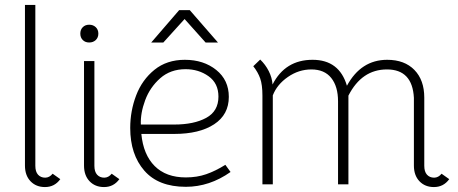

<svg xmlns="http://www.w3.org/2000/svg" viewBox="-20 -747 1854 777"><path d="M163 -28Q180 -28 193 -44L224 -22Q201 10 162 10Q126 10 103.5 -13.5Q81 -37 81 -77V-727H123V-76Q123 -52 134 -40Q145 -28 163 -28Z M402 -28Q419 -28 432 -44L463 -22Q440 10 401 10Q365 10 342.5 -13.5Q320 -37 320 -77V-500H362V-76Q362 -52 373 -40Q384 -28 402 -28ZM305 -611Q305 -627 315 -637Q325 -647 341 -647Q357 -647 367.5 -637Q378 -627 378 -611Q378 -595 367.5 -585Q357 -575 341 -575Q325 -575 315 -585Q305 -595 305 -611Z M507 -229Q507 -298 531 -361Q555 -424 605 -464.5Q655 -505 728 -505Q804 -505 855 -464Q906 -423 906 -355Q906 -283 846.5 -244Q787 -205 685 -205H552Q560 -121 606 -75Q652 -29 732 -29Q777 -29 814.5 -42Q852 -55 892 -80L913 -51Q828 9 732 9Q621 9 564 -56.5Q507 -122 507 -229ZM864 -356Q864 -410 824 -438.5Q784 -467 731 -467Q670 -467 628.5 -430.5Q587 -394 567.5 -341.5Q548 -289 550 -243H685Q765 -243 814.5 -270Q864 -297 864 -356ZM705 -706H748L862 -575H812L727 -670L641 -575H592Z M1798 -22Q1775 10 1736 10Q1700 10 1677.5 -13.5Q1655 -37 1655 -77V-351Q1649 -466 1546 -466Q1444 -466 1390 -360V-1H1348V-337Q1348 -397 1320.5 -431.5Q1293 -466 1240 -466Q1189 -466 1145 -435.5Q1101 -405 1084 -361V-1H1042V-360Q1042 -404 1033 -429.5Q1024 -455 1005 -479L1033 -506Q1054 -486 1067.5 -459.5Q1081 -433 1083 -405Q1134 -505 1245 -505Q1353 -505 1384 -400Q1441 -505 1547 -505Q1617 -505 1657 -464Q1697 -423 1697 -352V-76Q1697 -52 1708 -40Q1719 -28 1737 -28Q1754 -28 1767 -44Z"/></svg>

Font: Bellota Light
Style: Regular
Weight: 300
Designer: Kemie Guaida
Foundry: Kemie Guaida
Version: Version 4.001